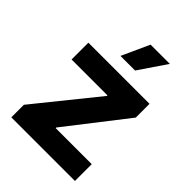

<svg xmlns="http://www.w3.org/2000/svg" viewBox="-219 -870 977 977"><g transform="rotate(45 269.5 -381.5)"><path d="M41.6 0V-90.4L308.4 -420.9V-425H50.2V-545.9H490.2V-446.9L239.8 -125V-120.9H499.4V0ZM213.3 -613.7 281.1 -762.7H419.7L318.4 -613.7Z"/></g></svg>

Font: Inter Tight
Style: Regular
Weight: 400
Designer: Rasmus Andersson
Foundry: rsms
Version: Version 3.002